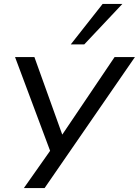

<svg xmlns="http://www.w3.org/2000/svg" viewBox="-20 -782 710 982"><path d="M102 180 245 -23 250 26 57 -490H156L304 -78H288L566 -490H670L208 180ZM342 -555 505 -762H606L411 -555Z"/></svg>

Font: Nunito Sans 10pt Expanded
Style: Italic
Weight: 400
Width: 7
Italic angle: -9°
Designer: Vernon Adams
Foundry: Vernon Adams
Version: Version 3.101;gftools[0.9.27]